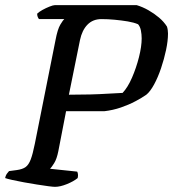

<svg xmlns="http://www.w3.org/2000/svg" viewBox="-31 -724 671 744"><path d="M182 0Q175 0 156 -2.5Q137 -5 112 -9Q87 -13 62 -17.5Q37 -22 17 -26.5Q-3 -31 -11 -34Q-9 -45 -3 -52.5Q3 -60 4 -61L34 -65Q56 -68 68 -76.5Q80 -85 88 -106Q96 -127 104 -167L184 -568Q192 -611 203 -629Q214 -647 218 -650H120Q117 -654 115 -659Q113 -664 113 -671Q120 -678 133.5 -685.5Q147 -693 161 -698.5Q175 -704 181 -704H499Q522 -697 544 -684.5Q566 -672 585 -656Q604 -640 616 -621Q618 -615 619 -607.5Q620 -600 620 -594Q620 -566 612.5 -530.5Q605 -495 593 -459.5Q581 -424 566 -396.5Q551 -369 536 -357Q519 -345 493.5 -331.5Q468 -318 437.5 -307.5Q407 -297 373 -293H225L195 -138Q189 -108 179 -92Q169 -76 163 -70L268 -59Q270 -56 271 -49.5Q272 -43 270 -34Q254 -21 228 -10.5Q202 0 182 0ZM236 -357Q280 -357 318 -358Q356 -359 387.5 -361Q419 -363 444 -364Q464 -385 480.5 -423Q497 -461 507.5 -502.5Q518 -544 518 -575Q518 -591 515 -606Q512 -621 504 -630Q488 -637 464 -641Q440 -645 413.5 -647.5Q387 -650 362 -650Q329 -650 308 -628.5Q287 -607 279 -569Z"/></svg>

Font: Texturina 12pt Medium
Style: Italic
Weight: 500
Italic angle: -11°
Designer: Guillermo Torres Carreño
Foundry: Omnibus-Type
Version: Version 1.002